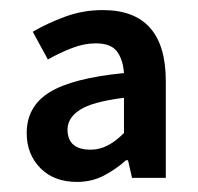

<svg xmlns="http://www.w3.org/2000/svg" viewBox="-20 -738 392 381"><path d="M133 -377Q87 -377 60 -404.5Q33 -432 33 -474Q33 -527 78.5 -555Q124 -583 226 -593Q224 -620 212 -636Q200 -652 170 -652Q147 -652 122.5 -642.5Q98 -633 75 -620L45 -675Q74 -692 109.5 -705Q145 -718 184 -718Q309 -718 309 -577V-385H242L234 -420H230Q210 -402 186 -389.5Q162 -377 133 -377ZM160 -441Q177 -441 193 -449Q209 -457 226 -474V-544Q163 -536 138.5 -520Q114 -504 114 -481Q114 -441 160 -441Z"/></svg>

Font: CV Source Sans Light
Style: Bold
Weight: 600
Designer: Paul D. Hunt
Foundry: Adobe Systems Incorporated
Version: Version 3.001